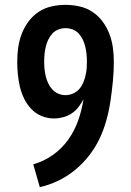

<svg xmlns="http://www.w3.org/2000/svg" viewBox="-20 -623 540 791"><path d="M144 148 117 54Q160 42 197.5 15.5Q235 -11 261 -47.5Q287 -84 302 -126.5Q317 -169 324 -214Q315 -197 303 -181.5Q291 -166 275 -155.5Q259 -145 240 -140Q221 -135 202 -135Q176 -135 151.5 -145Q127 -155 109 -174Q91 -193 79.5 -216.5Q68 -240 62 -265.5Q56 -291 53.5 -317Q51 -343 51 -369Q51 -398 55 -427Q59 -456 69.5 -483.5Q80 -511 97.5 -534.5Q115 -558 139 -574Q163 -590 192 -596.5Q221 -603 250 -603Q279 -603 308 -596.5Q337 -590 361 -574Q385 -558 402.5 -534.5Q420 -511 430.5 -483.5Q441 -456 445 -427Q449 -398 449 -369Q449 -328 445 -287.5Q441 -247 435 -206.5Q429 -166 418 -126.5Q407 -87 389.5 -50.5Q372 -14 346.5 18.5Q321 51 289.5 77Q258 103 221 121Q184 139 144 148ZM250 -231Q269 -231 286.5 -240.5Q304 -250 314 -266Q324 -282 329.5 -301Q335 -320 337 -339Q337 -346 337.5 -354Q338 -362 338 -369Q338 -385 336.5 -400Q335 -415 331.5 -430Q328 -445 321.5 -459Q315 -473 304.5 -484.5Q294 -496 279.5 -501.5Q265 -507 250 -507Q235 -507 220.5 -501.5Q206 -496 195.5 -484.5Q185 -473 178.5 -459Q172 -445 168.5 -430Q165 -415 163.5 -400Q162 -385 162 -369Q162 -354 163.5 -338.5Q165 -323 168.5 -308.5Q172 -294 178.5 -280Q185 -266 195.5 -254.5Q206 -243 220.5 -237Q235 -231 250 -231Z"/></svg>

Font: Moesevka
Style: Bold
Weight: 700
Monospace: yes
Designer: Belleve Invis
Foundry: Belleve Invis
Version: Version 32.5.0; ttfautohint (v1.8.4)